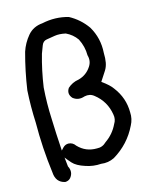

<svg xmlns="http://www.w3.org/2000/svg" viewBox="-117 -817 733 929"><g transform="rotate(-15 250.0 -352.5)"><path d="M184.6 -734.4Q252 -749 316.4 -730.5Q369.1 -702.1 403.3 -653.3Q439.5 -591.8 434.6 -519.5Q435.5 -491.2 431.6 -470.7Q427.7 -450.2 417.5 -434.1Q407.2 -418 386.7 -386.7Q424.8 -359.4 438.5 -338.9Q483.4 -280.3 483.4 -208Q485.4 -174.8 469.7 -145.5Q429.7 -62.5 349.6 -14.6Q318.4 1 283.2 -3.9Q244.1 -1 207 -13.7Q164.1 -27.3 145.5 -48.3Q127 -69.3 120.1 -79.1L125 -33.2Q141.6 -2 120.1 24.4Q109.4 36.1 92.8 36.1Q47.9 26.4 44.9 -24.4Q28.3 -150.4 29.3 -278.3Q25.4 -359.4 30.3 -439.5Q43.9 -533.2 68.4 -623Q82 -664.1 109.9 -697.3Q137.7 -730.5 184.6 -734.4ZM281.2 -657.2Q250 -664.1 226.6 -660.2Q203.1 -656.2 184.6 -653.3Q166 -650.4 158.7 -630.4Q151.4 -610.4 144.5 -592.8Q122.1 -514.6 110.4 -432.6Q104.5 -353.5 108.4 -274.4Q110.4 -204.1 116.2 -115.2Q122.1 -122.1 127.9 -127.9Q139.6 -139.6 155.3 -139.6Q176.8 -138.7 189.5 -120.1Q227.5 -80.1 283.2 -81.1Q310.5 -79.1 331.1 -99.6Q372.1 -127.9 393.6 -172.9Q407.2 -194.3 402.3 -218.8Q391.6 -287.1 337.9 -329.1Q327.1 -337.9 315.4 -340.3Q303.7 -342.8 290 -339.8Q256.8 -328.1 231.4 -348.6Q210 -373 227.5 -399.4Q251 -420.9 283.2 -425.8Q324.2 -436.5 347.7 -472.7Q364.3 -498 355.5 -528.3Q355.5 -572.3 335 -612.3Q314.5 -641.6 281.2 -657.2Z"/></g></svg>

Font: NaikaiFont
Style: Regular-Lite
Weight: 400
Version: Version 1.67